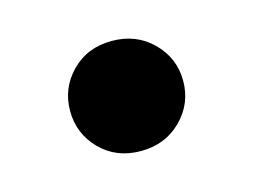

<svg xmlns="http://www.w3.org/2000/svg" viewBox="-43 -223 408 310"><g transform="rotate(-15 161.0 -68.0)"><path d="M93.5 -3Q67 -30 67 -68Q67 -106 93.5 -133Q120 -160 161 -160Q202 -160 229 -133Q256 -106 256 -68Q256 -30 229 -3Q202 24 161 24Q120 24 93.5 -3Z"/></g></svg>

Font: renner_700bold
Style: Bold
Weight: 700
Version: Version 003.000 ; ttfautohint (v0.97) -l 8 -r 50 -G 200 -x 1